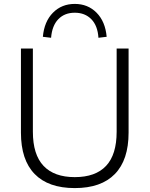

<svg xmlns="http://www.w3.org/2000/svg" viewBox="-20 -953 764 981"><path d="M362 8Q227 8 157 -64Q87 -136 87 -275V-705H148V-280Q148 -163 202.5 -105.5Q257 -48 362 -48Q468 -48 522 -105.5Q576 -163 576 -280V-705H637V-275Q637 -136 567 -64Q497 8 362 8ZM241 -760 199 -765Q206 -843 250.5 -888Q295 -933 362 -933Q429 -933 473.5 -888Q518 -843 525 -765L483 -760Q479 -822 446.5 -855Q414 -888 362 -888Q310 -888 278 -855Q246 -822 241 -760Z"/></svg>

Font: Nunito Sans 12pt ExtraLight Light
Style: Regular
Weight: 300
Version: Version 3.101;gftools[0.9.27]